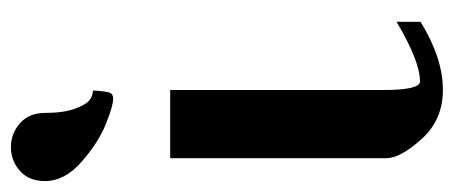

<svg xmlns="http://www.w3.org/2000/svg" viewBox="-260 -572 832 352"><g transform="rotate(-90 156.0 -396.0)"><path d="M125 -729.5Q125 -695.3 132.8 -674.3Q140.6 -653.3 148.9 -647.5Q157.2 -641.6 166 -641.6Q166 -639.6 165.5 -633.3Q165 -627 164.6 -623Q164.1 -619.1 163.1 -614.3Q162.1 -609.4 159.2 -606.9Q156.2 -604.5 151.4 -604.5Q137.7 -604.5 104 -618.2Q70.3 -631.8 35.2 -662.6Q0 -693.4 0 -729.5Q0 -758.8 18.6 -775.4Q37.1 -792 62.5 -792Q86.9 -792 106 -775.4Q125 -758.8 125 -729.5ZM167 -500V-110.4Q167 -42 182.6 -42Q219.7 -42 292 -85Q292 -85 292 -41Q225.6 0 167 0Q112.3 0 77.1 -39.1Q42 -78.1 42 -103.5V-500Z"/></g></svg>

Font: okolaks
Style: Bold
Weight: 600
Width: 8
Version: Version 000.6.0